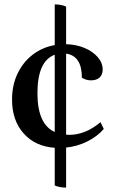

<svg xmlns="http://www.w3.org/2000/svg" viewBox="-20 -759 523 877"><path d="M282 98Q269 98 254.5 95.5Q240 93 230 88V-84Q141 -90 88 -149.5Q35 -209 35 -304Q35 -370 60 -422.5Q85 -475 129 -509Q173 -543 230 -553V-739Q243 -739 257 -736.5Q271 -734 282 -729V-557Q328 -556 366 -540Q404 -524 426.5 -498Q449 -472 449 -441Q449 -418 435 -405Q421 -392 395 -392Q374 -392 354 -404Q354 -504 282 -514V-144Q288 -143 295 -143Q371 -143 439 -201L454 -170Q425 -136 379 -113Q333 -90 282 -85ZM151 -333Q151 -192 230 -156V-509Q151 -480 151 -333Z"/></svg>

Font: Petrona SemiBold
Style: Regular
Weight: 600
Designer: Ringo R. Seeber
Foundry: Ringo R. Seeber
Version: Version 2.001; ttfautohint (v1.8.3)